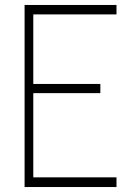

<svg xmlns="http://www.w3.org/2000/svg" viewBox="-20 -753 540 773"><path d="M449 -733H79V0H449V-39H114V-378H384V-415H114V-695H449Z"/></svg>

Font: Kreadon Extra Light
Style: Regular
Weight: 200
Designer: kohakuno
Foundry: StudioGnu
Version: Version 1.000;Glyphs 3.1.2 (3151)